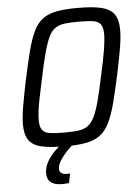

<svg xmlns="http://www.w3.org/2000/svg" viewBox="-60 -742 716 988"><g transform="rotate(-5 298.5 -248.0)"><path d="M254 8Q177 8 131.5 -2.5Q86 -13 66 -41.5Q46 -70 46 -123Q46 -161 55.5 -216Q65 -271 80 -345Q99 -434 115 -496Q131 -558 150 -597.5Q169 -637 198 -658.5Q227 -680 270.5 -688Q314 -696 378 -696Q456 -696 501.5 -685Q547 -674 567 -645.5Q587 -617 587 -564Q587 -526 578 -472Q569 -418 553 -343Q534 -254 518 -192.5Q502 -131 482.5 -91.5Q463 -52 434.5 -30.5Q406 -9 362.5 -0.5Q319 8 254 8ZM256 -63Q298 -63 326.5 -66.5Q355 -70 375 -83.5Q395 -97 410 -127Q425 -157 439 -209.5Q453 -262 470 -344Q487 -420 495 -469.5Q503 -519 503 -550Q503 -586 490 -602Q477 -618 449 -621.5Q421 -625 376 -625Q334 -625 305.5 -621.5Q277 -618 257 -604.5Q237 -591 222.5 -561Q208 -531 194 -478.5Q180 -426 163 -344Q152 -293 144 -254Q136 -215 132.5 -186.5Q129 -158 129 -137Q129 -102 142 -86Q155 -70 183 -66.5Q211 -63 256 -63ZM221 200Q192 200 174.5 192Q157 184 150 170Q143 156 143 138Q143 100 170 61Q197 22 244 -10L297 0Q280 12 260 33.5Q240 55 225.5 78Q211 101 211 122Q211 134 220 142Q229 150 251 150Q253 150 256 150Q259 150 266 149L256 198Q247 199 238 199.5Q229 200 221 200Z"/></g></svg>

Font: Saira SemiCondensed
Style: Italic
Weight: 400
Width: 4
Italic angle: -12°
Designer: Hector Gatti with collaboration of the Omnibus-Type team
Foundry: Omnibus-Type
Version: Version 1.101